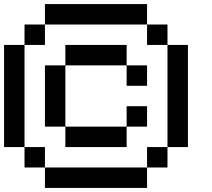

<svg xmlns="http://www.w3.org/2000/svg" viewBox="-20 -920 1040 940"><path d="M0 -200V-700H100V-200ZM900 -200H800V-700H900ZM200 -200V-100H100V-200ZM200 -100H700V0H200ZM200 -300V-600H300V-300ZM200 -700H100V-800H200ZM200 -800V-900H700V-800ZM600 -200H300V-300H600ZM600 -500V-600H700V-500ZM600 -300V-400H700V-300ZM600 -700V-600H300V-700ZM800 -200V-100H700V-200ZM800 -700H700V-800H800Z"/></svg>

Font: Galmuri9 Regular
Style: Regular
Weight: 400
Designer: Lee Minseo (quiple)
Version: Version 2.399;hotconv 1.1.1;makeotfexe 2.6.0 DEVELOPMENT